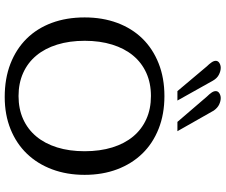

<svg xmlns="http://www.w3.org/2000/svg" viewBox="-89 -824 924 786"><g transform="rotate(90 373.0 -431.0)"><path d="M373.5 -642.1Q447.3 -642.1 507.1 -618.4Q566.9 -594.7 608.6 -551.8Q650.4 -508.8 673.1 -448.7Q695.8 -388.7 695.8 -315.4Q695.8 -242.7 673.3 -182.6Q650.9 -122.6 609.4 -79.3Q567.9 -36.1 508.8 -12.2Q449.7 11.7 377 11.7Q301.3 11.7 241 -11.7Q180.7 -35.2 138.4 -77.9Q96.2 -120.6 73.7 -180.9Q51.3 -241.2 51.3 -315.4Q51.3 -388.7 73.7 -449Q96.2 -509.3 137.9 -552Q179.7 -594.7 239.5 -618.4Q299.3 -642.1 373.5 -642.1ZM373 -586.9Q320.3 -586.9 278.3 -567.9Q236.3 -548.8 207.3 -513.7Q178.2 -478.5 162.6 -428.2Q147 -377.9 147 -315.9Q147 -253.4 162.6 -203.1Q178.2 -152.8 207.5 -117.7Q236.8 -82.5 278.8 -63.7Q320.8 -44.9 373 -44.9Q425.8 -44.9 467.5 -63.7Q509.3 -82.5 538.6 -117.7Q567.9 -152.8 583.5 -202.9Q599.1 -252.9 599.1 -315.4Q599.1 -378.4 583.5 -428.7Q567.9 -479 538.6 -514.2Q509.3 -549.3 467.5 -568.1Q425.8 -586.9 373 -586.9ZM391.6 -695.3H353L251.5 -815.9Q242.2 -825.2 235.6 -834.7Q229 -844.2 229 -852.1Q229 -861.8 238 -867.2Q247.1 -872.6 257.3 -872.6Q271 -872.6 285.6 -865.2Q300.3 -857.9 310.1 -840.8ZM517.1 -695.3H479L375 -816.4Q365.7 -825.7 359.4 -834.7Q353 -843.8 353 -852.1Q353 -861.8 362.1 -867.2Q371.1 -872.6 381.3 -872.6Q394 -872.6 407.7 -866.2Q421.4 -859.9 432.6 -844.2Z"/></g></svg>

Font: Kameron
Style: Regular
Weight: 400
Version: Version 1.000